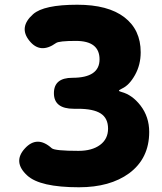

<svg xmlns="http://www.w3.org/2000/svg" viewBox="-20 -778 687 812"><path d="M314 14Q149 14 95 -36Q33 -93 85 -150Q137 -207 199 -151Q212 -140 312 -140Q369 -140 403 -165Q437 -190 437 -234Q437 -278 406 -298Q375 -318 309 -318H292Q208 -318 208 -384Q208 -449 286 -449Q401 -449 401 -527Q401 -605 301 -605Q229 -605 217 -596Q150 -548 104 -606Q58 -663 120 -718Q165 -758 307 -758Q437 -758 506 -705Q575 -652 575 -557Q575 -504 551 -461Q527 -418 497 -404Q483 -397 483 -394.5Q483 -392 494 -389Q539 -377 574 -332Q611 -284 611 -220Q611 -108 526 -45Q445 14 314 14Z"/></svg>

Font: Resource Han Rounded KR Heavy
Style: Regular
Weight: 900
Designer: Cyano Hao (round all glyphs); Ryoko NISHIZUKA 西塚涼子 (kana, bopomofo & ideographs); Paul D. Hunt (Latin, Greek & Cyrillic)
Foundry: Cyano Hao
Version: 0.990